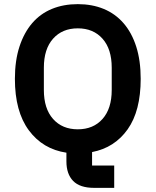

<svg xmlns="http://www.w3.org/2000/svg" viewBox="-20 -730 752 928"><path d="M532 178H435Q366 178 333.5 144.5Q301 111 301 50V8Q187 -9 119.5 -100Q52 -191 52 -349Q52 -437 74 -504.5Q96 -572 135.5 -618Q175 -664 231 -687Q287 -710 356 -710Q425 -710 481 -687Q537 -664 577 -618Q617 -572 638.5 -504.5Q660 -437 660 -349Q660 -194 597 -105Q534 -16 425 5V70H532ZM356 -105Q431 -105 475.5 -155Q520 -205 520 -295V-403Q520 -493 475.5 -543Q431 -593 356 -593Q281 -593 236.5 -543Q192 -493 192 -403V-295Q192 -205 236.5 -155Q281 -105 356 -105Z"/></svg>

Font: IBM Plex Sans Devanagari SemiBold
Style: Regular
Weight: 600
Designer: Mike Abbink, Paul van der Laan, Pieter van Rosmalen, Erin McLaughlin
Foundry: Bold Monday
Version: Version 1.1